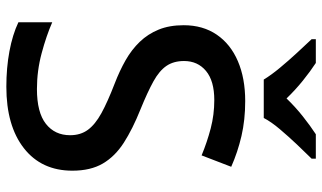

<svg xmlns="http://www.w3.org/2000/svg" viewBox="-220 -760 991 590"><g transform="rotate(90 275.0 -465.5)"><path d="M505 -193Q505 -98 436 -44Q367 10 247 10Q189 10 138 0.5Q87 -9 49 -27V-131Q90 -113 144 -98.5Q198 -84 254 -84Q326 -84 361 -111.5Q396 -139 396 -186Q396 -218 379.5 -240.5Q363 -263 328.5 -282Q294 -301 237 -323Q198 -338 165.5 -356.5Q133 -375 109 -400Q85 -425 71.5 -458Q58 -491 58 -535Q58 -594 87 -636.5Q116 -679 168.5 -701.5Q221 -724 291 -724Q349 -724 398.5 -712.5Q448 -701 493 -681L458 -590Q417 -607 375 -618Q333 -629 288 -629Q229 -629 198.5 -603.5Q168 -578 168 -536Q168 -504 183 -482Q198 -460 230.5 -442Q263 -424 317 -402Q377 -378 419 -351Q461 -324 483 -286.5Q505 -249 505 -193ZM225 -781Q211 -804 189 -830.5Q167 -857 143 -883Q119 -909 101 -928V-941H174Q200 -924 228.5 -901Q257 -878 283 -851Q309 -878 338 -901Q367 -924 393 -941H468V-928Q449 -909 424.5 -883Q400 -857 377.5 -830.5Q355 -804 343 -781Z"/></g></svg>

Font: Noto Sans Adlam Unjoined Medium
Style: Regular
Weight: 500
Version: Version 3.001